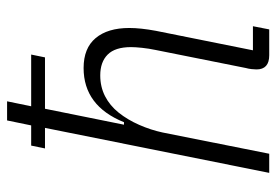

<svg xmlns="http://www.w3.org/2000/svg" viewBox="-139 -641 780 542"><g transform="rotate(-90 251.0 -370.0)"><path d="M161 -633H103L111 -672H168L182 -740H236L222 -672H368L360 -633H215L170 -410H177Q223 -524 330 -524Q386 -524 414.5 -490Q443 -456 443 -395Q443 -363 435 -320L380 -46H448L439 0H366Q326 0 326 -36Q326 -42 327 -50.5Q328 -59 330 -66L381 -321Q385 -340 387 -359Q389 -378 389 -390Q389 -435 368 -456Q347 -477 309 -477Q277 -477 250.5 -463.5Q224 -450 204 -425Q184 -400 169.5 -367Q155 -334 148 -301L88 0H34Z"/></g></svg>

Font: IBM Plex Sans Cond Light
Style: Italic
Weight: 300
Width: 3
Italic angle: -11°
Designer: Mike Abbink, Paul van der Laan, Pieter van Rosmalen
Foundry: Bold Monday
Version: Version 1.3